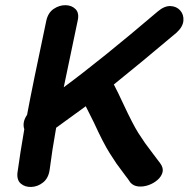

<svg xmlns="http://www.w3.org/2000/svg" viewBox="-20 -739 745 759"><path d="M495 -18Q507 -4 526.5 -2Q546 0 566.5 -7Q587 -14 602.5 -27.5Q618 -41 622.5 -58Q627 -75 613 -94L585 -131L553 -174Q539 -194 527 -213Q505 -248 469 -325Q445 -377 430 -405Q531 -486 678 -610Q703 -633 705 -657Q707 -681 692.5 -697.5Q678 -714 654 -715Q630 -716 604 -694Q381 -504 232 -394Q246 -463 287 -657Q294 -687 279 -702.5Q264 -718 239.5 -718.5Q215 -719 192.5 -704Q170 -689 163 -657Q108 -398 87 -285Q67 -256 76 -228Q60 -136 49 -56Q46 -27 62.5 -13Q79 1 104 0Q129 -1 150 -17.5Q171 -34 176 -66Q186 -145 202 -234L319 -319L351 -255Q389 -172 414 -133Q426 -114 440 -93L474 -47Q486 -32 495 -18Z"/></svg>

Font: Balsamiq Sans
Style: Bold Italic
Weight: 700
Italic angle: -12°
Designer: Michael Angeles
Foundry: Balsamiq SRL
Version: Version 1.020; ttfautohint (v1.8.4.7-5d5b);gftools[0.9.26]